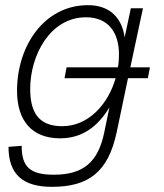

<svg xmlns="http://www.w3.org/2000/svg" viewBox="-20 -562 637 744"><path d="M181 162C323 162 399 105 432 -49L476 -259H553L561 -301H485L534 -530H487L463 -417C453 -490 408 -542 321 -542C151 -542 46 -384 46 -210C46 -95 103 -26 213 -26C300 -26 360 -73 404 -146L384 -49C360 68 301 115 189 115C96 115 64 85 64 3L13 7C13 115 70 162 181 162ZM221 -73C136 -73 97 -119 97 -217C97 -349 175 -495 313 -495C399 -495 441 -437 441 -351C441 -335 440 -318 437 -301H238L230 -259H428C399 -158 323 -73 221 -73Z"/></svg>

Font: Geist ExtraLight
Style: Italic
Weight: 200
Italic angle: -12°
Designer: Basement.studio, Andrés Briganti, Mateo Zaragoza
Foundry: Basement.studio, Vercel, Andrés Briganti, Guido Ferreyra, Mateo Zaragoza
Version: Version 1.500